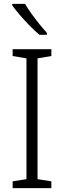

<svg xmlns="http://www.w3.org/2000/svg" viewBox="-20 -967 329 987"><path d="M244 0H45V-35L116 -46V-667L45 -679V-714H244V-679L173 -667V-46L244 -35ZM109 -947Q122 -924 141.5 -897Q161 -870 182 -844Q203 -818 221 -798V-788H183Q160 -807 133 -834.5Q106 -862 82 -890Q58 -918 43 -939V-947Z"/></svg>

Font: Noto Sans Sinhala UI SemiCondensed Light
Style: Regular
Weight: 300
Width: 4
Designer: Jelle Bosma - Monotype Design Team
Foundry: Monotype Imaging Inc.
Version: Version 2.006; ttfautohint (v1.8.4.7-5d5b)